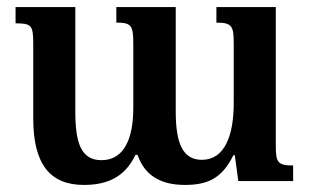

<svg xmlns="http://www.w3.org/2000/svg" viewBox="-20 -512 880 543"><path d="M592 -492V-448C637 -448 641 -438 641 -387V-220C641 -130 616 -60 551 -60C497 -60 477 -106 477 -197V-492H309V-448C352 -448 357 -440 357 -387V-207C357 -122 332 -59 267 -59C209 -59 193 -108 193 -197V-492H24V-446C68 -446 74 -441 74 -390V-177C74 -47 122 11 217 11C279 11 332 -8 363 -74H369C389 -16 434 11 503 11C568 11 608 -8 640 -73H644L654 0H809V-44C765 -44 760 -53 760 -100V-492Z"/></svg>

Font: Noto Serif Armenian SemiCondensed SemiBold
Style: Regular
Weight: 600
Width: 4
Designer: Monotype Design Team
Foundry: Monotype Imaging Inc.
Version: Version 2.008